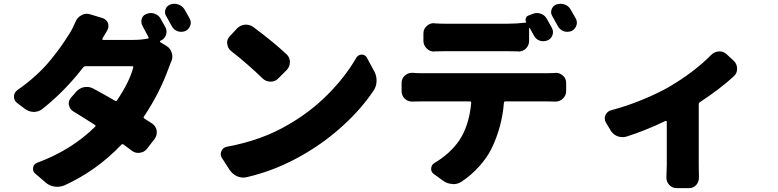

<svg xmlns="http://www.w3.org/2000/svg" viewBox="-20 -883 4040 997"><path d="M837.9 -743.2Q844.7 -731.4 844.7 -718.8Q844.7 -710 841.8 -701.2Q834 -679.7 812.5 -670.9Q810.5 -669.9 810.5 -667.5Q810.5 -665 812.5 -664.1L845.7 -643.6Q866.2 -630.9 872.1 -607.4Q875 -598.6 875 -589.8Q875 -575.2 868.2 -561.5Q861.3 -545.9 856.4 -531.2Q808.6 -398.4 727.5 -278.3Q722.7 -272.5 729.5 -267.6Q752 -252.9 770.5 -241.2Q790 -227.5 793.9 -204.1Q793.9 -199.2 793.9 -195.3Q793.9 -177.7 783.2 -162.1L743.2 -110.4Q728.5 -91.8 705.1 -89.8Q702.1 -88.9 698.2 -88.9Q678.7 -88.9 663.1 -101.6Q644.5 -115.2 621.1 -132.8Q615.2 -136.7 610.4 -131.8Q481.4 3.9 313.5 80.1Q295.9 86.9 277.3 86.9Q270.5 86.9 262.7 85.9Q236.3 82 216.8 64.5L162.1 17.6Q151.4 7.8 151.4 -5.9Q151.4 -9.8 152.3 -13.7Q155.3 -32.2 173.8 -38.1Q350.6 -103.5 473.6 -224.6Q479.5 -230.5 472.7 -234.4Q415 -271.5 360.4 -304.7Q341.8 -316.4 337.9 -337.9Q336.9 -342.8 336.9 -346.7Q336.9 -363.3 349.6 -377L376 -407.2Q392.6 -425.8 418 -430.7Q424.8 -431.6 430.7 -431.6Q448.2 -431.6 464.8 -422.9Q526.4 -389.6 578.1 -359.4Q584 -356.4 587.9 -362.3Q652.3 -458 671.9 -532.2Q672.9 -534.2 671.4 -536.6Q669.9 -539.1 667 -539.1H424.8Q417 -539.1 412.1 -533.2Q315.4 -408.2 200.2 -317.4Q180.7 -301.8 155.3 -301.8Q155.3 -301.8 154.3 -301.8Q128.9 -302.7 108.4 -318.4L68.4 -348.6Q52.7 -361.3 52.7 -380.9Q52.7 -403.3 71.3 -416Q122.1 -451.2 166 -491.2Q210 -531.2 243.2 -572.3Q276.4 -613.3 296.4 -641.6Q316.4 -669.9 339.8 -707Q356.4 -732.4 373 -771.5Q382.8 -793.9 404.3 -804.7Q417 -811.5 430.7 -811.5Q439.5 -811.5 448.2 -808.6L512.7 -789.1Q533.2 -782.2 541 -762.7Q543 -754.9 543 -747.1Q543 -735.4 536.1 -723.6Q525.4 -705.1 511.7 -682.6Q510.7 -680.7 511.7 -678.2Q512.7 -675.8 515.6 -675.8H673.8Q710.9 -675.8 747.1 -682.6Q753.9 -683.6 751 -690.4Q733.4 -724.6 719.7 -749Q713.9 -759.8 713.9 -770.5Q713.9 -777.3 715.8 -785.2Q721.7 -803.7 740.2 -810.5Q751 -815.4 762.7 -815.4Q772.5 -815.4 781.2 -812.5Q802.7 -805.7 813.5 -787.1Q825.2 -766.6 837.9 -743.2ZM843.8 -797.9Q836.9 -808.6 836.9 -819.3Q836.9 -826.2 838.9 -833Q844.7 -851.6 863.3 -859.4Q874 -863.3 885.7 -863.3Q895.5 -863.3 904.3 -860.4Q925.8 -853.5 937.5 -835Q951.2 -812.5 964.8 -787.1Q970.7 -776.4 970.7 -765.6Q970.7 -757.8 967.8 -750Q960.9 -730.5 942.4 -721.7Q931.6 -717.8 920.9 -717.8Q911.1 -717.8 902.3 -720.7Q881.8 -728.5 872.1 -747.1Q857.4 -774.4 843.8 -797.9Z M1179.7 -618.2Q1162.1 -632.8 1160.2 -655.3Q1159.2 -658.2 1159.2 -661.1Q1159.2 -680.7 1173.8 -695.3L1210 -734.4Q1226.6 -752 1251 -754.9Q1254.9 -754.9 1258.8 -754.9Q1278.3 -754.9 1295.9 -742.2Q1393.6 -669.9 1467.8 -601.6Q1485.4 -585 1485.4 -560.5Q1485.4 -537.1 1468.8 -519.5L1424.8 -475.6Q1409.2 -459 1385.7 -459Q1361.3 -459 1344.7 -474.6Q1267.6 -549.8 1179.7 -618.2ZM1260.7 37.1Q1252 39.1 1243.2 39.1Q1226.6 39.1 1210.9 32.2Q1187.5 21.5 1172.9 0L1131.8 -63.5Q1126 -73.2 1126 -83Q1126 -90.8 1129.9 -98.6Q1137.7 -117.2 1158.2 -121.1Q1338.9 -154.3 1474.6 -234.4Q1589.8 -299.8 1681.6 -392.1Q1773.4 -484.4 1830.1 -583Q1839.8 -598.6 1857.4 -599.6Q1857.4 -599.6 1858.4 -599.6Q1876 -599.6 1884.8 -584L1922.9 -513.7Q1935.5 -491.2 1935.5 -464.8Q1935.5 -436.5 1920.9 -414.1Q1858.4 -320.3 1765.1 -234.4Q1671.9 -148.4 1561.5 -84Q1418 1 1260.7 37.1Z M2969.7 -787.1Q2975.6 -776.4 2975.6 -765.6Q2975.6 -757.8 2972.7 -750Q2965.8 -730.5 2947.3 -721.7Q2936.5 -717.8 2925.8 -717.8Q2916 -717.8 2907.2 -720.7Q2886.7 -728.5 2877 -747.1Q2862.3 -774.4 2848.6 -797.9Q2841.8 -808.6 2841.8 -819.3Q2841.8 -826.2 2843.8 -833Q2849.6 -851.6 2868.2 -859.4Q2878.9 -863.3 2890.6 -863.3Q2900.4 -863.3 2909.2 -860.4Q2930.7 -854.5 2942.4 -835Q2956.1 -812.5 2969.7 -787.1ZM2612.3 -617.2H2294.9Q2270.5 -617.2 2236.3 -616.2Q2235.4 -615.2 2234.4 -615.2Q2211.9 -615.2 2196.3 -630.9Q2178.7 -647.5 2178.7 -670.9V-710Q2178.7 -733.4 2196.3 -748Q2211.9 -762.7 2232.4 -762.7Q2234.4 -762.7 2236.3 -761.7Q2268.6 -759.8 2294.9 -759.8H2612.3Q2662.1 -759.8 2710.9 -765.6Q2713.9 -765.6 2711.9 -768.6Q2707 -778.3 2710.4 -788.1Q2713.9 -797.9 2722.7 -801.8L2745.1 -810.5Q2755.9 -815.4 2767.6 -815.4Q2777.3 -815.4 2786.1 -812.5Q2807.6 -805.7 2818.4 -787.1Q2831.1 -764.6 2845.7 -738.3Q2851.6 -727.5 2851.6 -716.8Q2851.6 -709 2848.6 -700.2Q2841.8 -680.7 2822.3 -672.9Q2811.5 -668.9 2800.8 -668.9Q2792 -668.9 2782.2 -671.9Q2761.7 -679.7 2752 -699.2Q2741.2 -718.8 2731.4 -736.3Q2730.5 -738.3 2729 -737.8Q2727.5 -737.3 2727.5 -735.4V-670.9Q2727.5 -647.5 2710.9 -630.9Q2694.3 -615.2 2672.9 -615.2Q2671.9 -615.2 2669.9 -616.2Q2637.7 -617.2 2612.3 -617.2ZM2166 -502.9H2821.3Q2838.9 -502.9 2862.3 -503.9Q2864.3 -504.9 2866.2 -504.9Q2886.7 -504.9 2903.3 -490.2Q2919.9 -475.6 2919.9 -452.1V-410.2Q2919.9 -387.7 2903.3 -371.1Q2886.7 -355.5 2864.3 -355.5Q2863.3 -355.5 2862.3 -355.5Q2840.8 -356.4 2821.3 -356.4H2604.5Q2596.7 -356.4 2596.7 -348.6Q2585.9 -219.7 2531.2 -109.4Q2509.8 -65.4 2469.2 -20Q2428.7 25.4 2377.9 59.6Q2357.4 73.2 2334 73.2Q2332 73.2 2329.1 72.3Q2302.7 71.3 2281.2 55.7L2232.4 20.5Q2218.8 10.7 2218.8 -5.9Q2218.8 -27.3 2238.3 -38.1Q2315.4 -84 2363.3 -151.4Q2416 -229.5 2426.8 -348.6Q2426.8 -356.4 2419.9 -356.4H2166Q2148.4 -356.4 2122.1 -355.5Q2121.1 -355.5 2120.1 -355.5Q2098.6 -355.5 2082 -370.1Q2065.4 -386.7 2065.4 -409.2V-452.1Q2065.4 -475.6 2082 -490.2Q2097.7 -504.9 2118.2 -504.9Q2120.1 -504.9 2122.1 -504.9Q2146.5 -502.9 2166 -502.9Z M3672.9 -597.7Q3689.5 -614.3 3712.9 -616.2Q3714.8 -616.2 3716.8 -616.2Q3737.3 -616.2 3752.9 -601.6L3790 -567.4Q3807.6 -550.8 3807.6 -525.4Q3807.6 -502.9 3791 -487.3Q3718.8 -420.9 3614.3 -352.5Q3608.4 -348.6 3608.4 -341.8V-26.4L3609.4 40Q3609.4 60.5 3595.7 77.1Q3581.1 93.8 3558.6 93.8H3493.2Q3470.7 93.8 3455.1 77.1Q3440.4 60.5 3440.4 40L3442.4 -26.4V-251Q3442.4 -252.9 3439.9 -254.4Q3437.5 -255.9 3435.5 -254.9Q3332 -205.1 3233.4 -173.8Q3222.7 -170.9 3211.9 -170.9Q3199.2 -170.9 3185.5 -175.8Q3162.1 -185.5 3149.4 -208L3126 -247.1Q3120.1 -257.8 3120.1 -268.6Q3120.1 -276.4 3124 -285.2Q3132.8 -304.7 3153.3 -310.5Q3235.4 -332 3317.9 -366.2Q3400.4 -400.4 3454.1 -431.6Q3585 -508.8 3672.9 -597.7Z"/></svg>

Font: Gen Jyuu Gothic Heavy
Style: Bold
Weight: 900
Designer: [Source Han Sans]
Ryoko NISHIZUKA  (kana & ideographs); Paul D. Hunt (Latin, Greek & Cyrillic); Wenlong ZHANG  (bopomofo
Version: Version 1.002.20150607